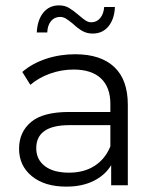

<svg xmlns="http://www.w3.org/2000/svg" viewBox="-20 -690 554 715"><path d="M456 -300V0H394V-75Q372 -38 329 -16.5Q286 5 227 5Q146 5 98.5 -34Q51 -73 51 -136Q51 -198 95.5 -235.5Q140 -273 237 -273H391V-303Q391 -365 356 -398Q321 -431 254 -431Q208 -431 165.5 -415.5Q123 -400 93 -374L63 -422Q100 -454 151.5 -471Q203 -488 260 -488Q355 -488 405.5 -440.5Q456 -393 456 -300ZM391 -145V-224H239Q115 -224 115 -138Q115 -96 147 -71.5Q179 -47 237 -47Q293 -47 332.5 -72.5Q372 -98 391 -145ZM251 -602Q235 -615 225 -621Q215 -627 204 -627Q183 -627 170 -611.5Q157 -596 156 -569H117Q119 -615 141 -642.5Q163 -670 200 -670Q221 -670 237 -660.5Q253 -651 274 -633Q289 -620 299 -613.5Q309 -607 320 -607Q340 -607 353 -622.5Q366 -638 368 -664H408Q406 -619 384 -592Q362 -565 325 -565Q304 -565 287 -574.5Q270 -584 251 -602Z"/></svg>

Font: Montserrat Ace
Style: Regular
Weight: 400
Designer: Julieta Ulanovsky
Foundry: Julieta Ulanovsky
Version: Version 1